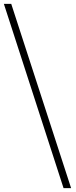

<svg xmlns="http://www.w3.org/2000/svg" viewBox="-20 -844 390 991"><path d="M0 -824H38L347 127H308Z"/></svg>

Font: Montserrat Ultra Light
Style: Regular
Weight: 200
Designer: Julieta Ulanovsky
Foundry: Julieta Ulanovsky
Version: Version 3.100;PS 003.100;hotconv 1.0.88;makeotf.lib2.5.64775